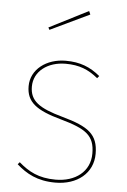

<svg xmlns="http://www.w3.org/2000/svg" viewBox="-54 -795 557 844"><g transform="rotate(5 224.5 -373.0)"><path d="M304.9 -755 132.7 -667.4 138 -657.3 311.4 -740.1ZM222 -528.3C136.7 -528.3 68.6 -477 68.6 -402.9C68.6 -333.1 112.4 -299.9 222.4 -269.7C335.3 -238.1 373.6 -211.6 373.6 -132.1C373.6 -51.6 308.6 -3.7 222.4 -3.7C146.9 -3.7 102.6 -28.7 59 -66.3L50.7 -56.6C93.4 -19 142.1 9.4 222.4 9.4C318.1 9.4 388 -46.1 388 -132.1C388 -218 344.7 -249.1 229 -281.1C123.3 -310.4 83 -339.4 83 -402.4C83 -470.4 144.3 -515.1 222.4 -515.1C283 -515.1 322.9 -498.6 365.6 -464L373.9 -474.1C330 -510.3 285.3 -528.3 222 -528.3Z"/></g></svg>

Font: Fira Sans Hair
Style: Regular
Weight: 100
Designer: bBox Type GmbH & Carrois Corporate GbR & Edenspiekermann AG
Foundry: bBox Type GmbH & Carrois Corporate GbR & Edenspiekermann AG
Version: Version 4.300;PS 004.300;hotconv 1.0.88;makeotf.lib2.5.64775